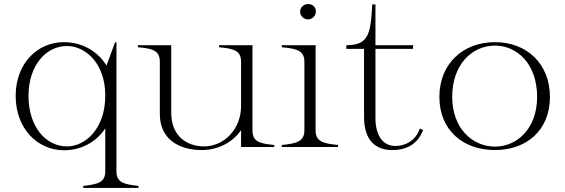

<svg xmlns="http://www.w3.org/2000/svg" viewBox="-20 -722 2777 943"><path d="M389 191V201H660V191C588 183 552 175 552 119V-514H545L503 -400C457 -476 376 -515 294 -515C163 -515 57 -410 57 -251C57 -90 164 16 295 16C376 16 453 -23 497 -92V119C497 175 460 183 389 191ZM309 -3C206 -3 120 -98 120 -251C120 -401 206 -496 309 -496C399 -496 497 -412 497 -253C497 -89 399 -3 309 -3Z M971 15C1053 15 1125 -25 1164 -83V0H1327V-10C1256 -17 1220 -25 1220 -82V-500H1056V-490C1127 -483 1164 -475 1164 -418V-201C1164 -87 1080 -3 982 -3C900 -3 821 -52 821 -168V-500H657V-490C728 -484 765 -475 765 -418V-162C765 -36 862 15 971 15Z M1364 -10V0H1640V-10C1570 -17 1530 -25 1530 -82V-500H1364V-490C1436 -483 1475 -475 1475 -418V-82C1475 -26 1435 -17 1364 -10ZM1531 -661C1534 -684 1518 -700 1498 -702C1478 -704 1457 -691 1454 -669C1452 -647 1468 -630 1488 -627C1508 -625 1529 -639 1531 -661Z M1681 -482H1768V-148C1768 -31 1826 15 1906 15C1974 15 2030 -11 2058 -83L2042 -91C2021 -27 1965 -5 1922 -5C1864 -5 1824 -52 1824 -142V-482H2009V-500H1824V-700H1808C1801 -548 1787 -501 1681 -500Z M2411 15C2567 15 2681 -83 2681 -246C2681 -409 2567 -515 2411 -515C2254 -515 2138 -409 2138 -246C2138 -83 2254 15 2411 15ZM2411 -2C2300 -2 2201 -92 2201 -246C2201 -407 2300 -498 2411 -498C2520 -498 2618 -408 2618 -246C2618 -91 2520 -2 2411 -2Z"/></svg>

Font: Sprat Light
Style: Regular
Weight: 300
Designer: Ethan Nakache
Foundry: Collletttivo
Version: Version 2.000;Glyphs 3.2 (3217)